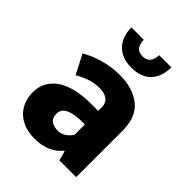

<svg xmlns="http://www.w3.org/2000/svg" viewBox="-201 -797 914 914"><g transform="rotate(45 256.0 -339.5)"><path d="M67 -438Q108 -462 159.5 -476.5Q211 -491 265 -491Q354 -491 408 -448Q462 -405 462 -311V0H349L336 -48H332Q312 -22 276.5 -5.5Q241 11 193 11Q152 11 121.5 -1Q91 -13 71 -33Q51 -53 40.5 -80.5Q30 -108 30 -139Q30 -181 48.5 -211Q67 -241 98.5 -260Q130 -279 172.5 -288Q215 -297 263 -297H313V-323Q313 -350 294 -364.5Q275 -379 240 -379Q210 -379 181 -370Q152 -361 117 -341ZM314 -207 281 -206Q253 -205 234 -200Q215 -195 203.5 -187.5Q192 -180 187 -169.5Q182 -159 182 -148Q182 -117 200.5 -105.5Q219 -94 243 -94Q267 -94 286.5 -108Q306 -122 314 -139ZM227 -690Q228 -662 239.5 -646Q251 -630 279 -630Q329 -630 331 -690H413Q413 -627 378.5 -590.5Q344 -554 279 -554Q243 -554 217.5 -565Q192 -576 175.5 -595Q159 -614 151.5 -638.5Q144 -663 144 -690Z"/></g></svg>

Font: Ek Mukta ExtraBold
Style: Regular
Weight: 800
Designer: Girish Dalvi and Yashodeep Gholap
Foundry: Ek Type
Version: Version 2.538;PS 1.002;hotconv 16.6.51;makeotf.lib2.5.65220;